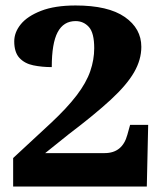

<svg xmlns="http://www.w3.org/2000/svg" viewBox="-20 -681 599 701"><path d="M28 0V-104L165 -231Q225 -287 260 -333Q295 -379 309.5 -421Q324 -463 324 -505Q324 -561 304.5 -582.5Q285 -604 256 -604Q212 -604 190.5 -563.5Q169 -523 169 -436Q133 -436 101.5 -442.5Q70 -449 51 -469.5Q32 -490 32 -530Q32 -563 56 -592.5Q80 -622 130 -641.5Q180 -661 256 -661Q375 -661 435.5 -619Q496 -577 496 -510Q496 -463 469.5 -417Q443 -371 384.5 -317Q326 -263 231 -191L145 -122H362Q427 -122 445 -189L455 -225H521L516 0Z"/></svg>

Font: Noto Serif Telugu ExtraBold
Style: Regular
Weight: 800
Designer: Jelle Bosma - Monotype Design Team
Foundry: Monotype Imaging Inc.
Version: Version 2.005; ttfautohint (v1.8.4.7-5d5b)